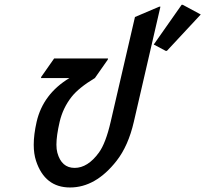

<svg xmlns="http://www.w3.org/2000/svg" viewBox="-20 -785 871 814"><path d="M660.2 -756.8 547.4 -268.6Q523.9 -166.5 474.1 -103Q385.7 9.8 276.9 9.8Q169.9 9.8 132.8 -103Q123 -132.8 123 -171.4Q123 -214.4 135.3 -268.6Q162.6 -386.7 274.4 -454.1H153.8L154.8 -459L209.5 -537.1H438L437 -532.2L382.3 -454.1Q314 -413.1 283.2 -374Q246.6 -327.1 232.9 -268.6Q219.2 -209.5 219.2 -171.9Q219.2 -151.9 223.1 -137.7Q240.7 -73.2 296.4 -73.2Q352.1 -73.2 399.4 -138.2Q428.2 -177.7 449.2 -268.6L552.2 -712.9L655.3 -756.8ZM750 -764.6H754.9L831.1 -723.6L687.5 -569.3H682.6L631.8 -596.2Z"/></svg>

Font: Nova Script
Style: Regular
Weight: 400
Italic angle: -13°
Version: Version 2.001